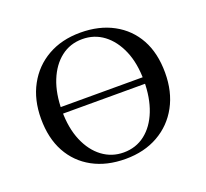

<svg xmlns="http://www.w3.org/2000/svg" viewBox="-106 -709 911 849"><g transform="rotate(-20 349.5 -285.0)"><path d="M93.5 -271.8V-302.4H583.9V-271.8ZM349.2 11.3Q260.5 11.3 194.8 -24.6Q129 -60.5 93.1 -126.2Q57.3 -191.9 57.3 -283.1Q57.3 -372.6 94 -439.9Q130.6 -507.3 196.4 -544.8Q262.1 -582.3 350 -582.3Q438.7 -582.3 504.8 -546.4Q571 -510.5 606.9 -445.2Q642.7 -379.8 642.7 -287.9Q642.7 -198.4 606 -131Q569.4 -63.7 503.2 -26.2Q437.1 11.3 349.2 11.3ZM350.8 -18.5Q408.9 -18.5 452 -52Q495.2 -85.5 519 -146Q542.7 -206.5 542.7 -286.3Q542.7 -368.5 517.3 -427.8Q491.9 -487.1 448.4 -519.8Q404.8 -552.4 348.4 -552.4Q291.1 -552.4 248 -519Q204.8 -485.5 180.6 -425.4Q156.5 -365.3 156.5 -284.7Q156.5 -203.2 181.9 -143.5Q207.3 -83.9 251.2 -51.2Q295.2 -18.5 350.8 -18.5Z"/></g></svg>

Font: Playfair 12pt Medium
Style: Regular
Weight: 500
Designer: Claus Eggers Sørensen
Foundry: Claus Eggers Sørensen
Version: Version 2.000;gftools[0.9.28]